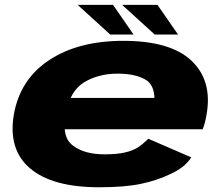

<svg xmlns="http://www.w3.org/2000/svg" viewBox="-20 -764 916 790"><path d="M387.5 6.5 411.5 -129Q327 -129 281 -164.5Q233 -198 250 -292.5Q266.5 -388.5 325.5 -425Q385 -461 464 -461Q545 -461 587.5 -430.5Q614 -407.5 615.5 -361H242.5L220 -232H814Q824.5 -258.5 830 -293Q854.5 -432.5 767.5 -514.5Q681 -596 487.5 -596Q302 -596 182 -516.5Q62.5 -437.5 37 -293Q12.5 -148.5 104 -71Q195.5 6.5 387.5 6.5ZM411.5 -129 387.5 6.5Q494 6.5 559.5 -7.5Q624 -20.5 683.5 -49Q741.5 -76 767 -116.5L590.5 -193Q569 -172 547.5 -157.5Q525 -143.5 493.5 -136.5Q461 -129 411.5 -129ZM616.5 -622H712.5L628 -744H482.5ZM433.5 -622H529.5L445 -744H299.5Z"/></svg>

Font: Anybody Expanded ExtraBold
Style: Italic
Weight: 800
Width: 7
Italic angle: -10°
Version: Version 1.113;gftools[0.9.25]